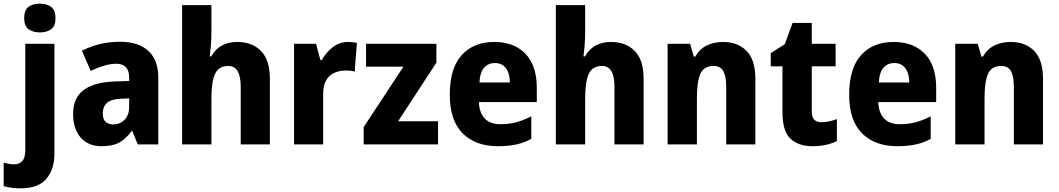

<svg xmlns="http://www.w3.org/2000/svg" viewBox="-71 -788 5778 1048"><path d="M61 -689Q61 -733 84.5 -750.5Q108 -768 147 -768Q185 -768 208.5 -750Q232 -732 232 -689Q232 -646 208 -628.5Q184 -611 147 -611Q109 -611 85 -628.5Q61 -646 61 -689ZM42 240Q19 240 -6.5 237Q-32 234 -51 228V100Q-36 104 -22 106.5Q-8 109 7 109Q33 109 50 92Q67 75 67 30V-549H226V53Q226 136 182 188Q138 240 42 240Z M585 -560Q684 -560 738.5 -510.5Q793 -461 793 -363V0H681L651 -73H648Q616 -30 580 -10Q544 10 482 10Q411 10 369.5 -37Q328 -84 328 -166Q328 -253 384 -295.5Q440 -338 548 -343L634 -346V-364Q634 -440 564 -440Q532 -440 497 -429.5Q462 -419 424 -401L376 -511Q420 -534 472.5 -547Q525 -560 585 -560ZM589 -249Q535 -247 512.5 -226Q490 -205 490 -169Q490 -137 505.5 -123Q521 -109 547 -109Q584 -109 609 -134.5Q634 -160 634 -204V-251Z M1083 -618Q1083 -576 1080 -539Q1077 -502 1074 -480H1082Q1105 -521 1141 -540Q1177 -559 1224 -559Q1305 -559 1353.5 -510Q1402 -461 1402 -359V0H1243V-313Q1243 -428 1176 -428Q1122 -428 1102.5 -384Q1083 -340 1083 -254V0H923V-760H1083Z M1829 -559Q1854 -559 1877 -554L1865 -397Q1847 -403 1817 -403Q1783 -403 1755 -391Q1727 -379 1710 -351Q1693 -323 1693 -277V0H1534V-549H1654L1678 -460H1686Q1706 -499 1743.5 -529Q1781 -559 1829 -559Z M2320 0H1914V-94L2131 -424H1927V-549H2311V-446L2102 -126H2320Z M2627 -559Q2735 -559 2797 -494.5Q2859 -430 2859 -309V-231H2543Q2545 -173 2574.5 -141.5Q2604 -110 2661 -110Q2707 -110 2746.5 -120.5Q2786 -131 2829 -153V-30Q2791 -9 2747.5 0.5Q2704 10 2646 10Q2524 10 2454 -60.5Q2384 -131 2384 -271Q2384 -415 2449 -487Q2514 -559 2627 -559ZM2630 -444Q2595 -444 2572 -419Q2549 -394 2546 -338H2712Q2712 -386 2691 -415Q2670 -444 2630 -444Z M3123 -618Q3123 -576 3120 -539Q3117 -502 3114 -480H3122Q3145 -521 3181 -540Q3217 -559 3264 -559Q3345 -559 3393.5 -510Q3442 -461 3442 -359V0H3283V-313Q3283 -428 3216 -428Q3162 -428 3142.5 -384Q3123 -340 3123 -254V0H2963V-760H3123Z M3876 -559Q3956 -559 4004 -510Q4052 -461 4052 -359V0H3893V-313Q3893 -370 3877.5 -399Q3862 -428 3824 -428Q3771 -428 3752 -385Q3733 -342 3733 -253V0H3573V-549H3696L3716 -479H3724Q3747 -520 3786.5 -539.5Q3826 -559 3876 -559Z M4412 -121Q4434 -121 4454.5 -125.5Q4475 -130 4497 -138V-18Q4471 -5 4438 2.5Q4405 10 4363 10Q4287 10 4243.5 -31Q4200 -72 4200 -174V-426H4136V-498L4213 -547L4255 -663H4360V-549H4490V-426H4360V-178Q4360 -121 4412 -121Z M4807 -559Q4915 -559 4977 -494.5Q5039 -430 5039 -309V-231H4723Q4725 -173 4754.5 -141.5Q4784 -110 4841 -110Q4887 -110 4926.5 -120.5Q4966 -131 5009 -153V-30Q4971 -9 4927.5 0.5Q4884 10 4826 10Q4704 10 4634 -60.5Q4564 -131 4564 -271Q4564 -415 4629 -487Q4694 -559 4807 -559ZM4810 -444Q4775 -444 4752 -419Q4729 -394 4726 -338H4892Q4892 -386 4871 -415Q4850 -444 4810 -444Z M5446 -559Q5526 -559 5574 -510Q5622 -461 5622 -359V0H5463V-313Q5463 -370 5447.5 -399Q5432 -428 5394 -428Q5341 -428 5322 -385Q5303 -342 5303 -253V0H5143V-549H5266L5286 -479H5294Q5317 -520 5356.5 -539.5Q5396 -559 5446 -559Z"/></svg>

Font: Noto Sans Kannada SemiCondensed ExtraBold
Style: Regular
Weight: 800
Width: 4
Designer: Jelle Bosma - Monotype Design Team
Foundry: Monotype Imaging Inc.
Version: Version 2.005; ttfautohint (v1.8.4.7-5d5b)